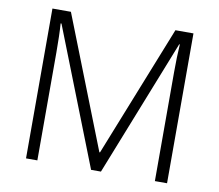

<svg xmlns="http://www.w3.org/2000/svg" viewBox="-79 -807 1029 901"><g transform="rotate(10 436.0 -357.0)"><path d="M410 0 154 -652H150Q152 -625 153 -589.5Q154 -554 154 -514V0H100V-714H188L434 -88H437L686 -714H772V0H714V-520Q714 -554 715 -589Q716 -624 718 -652H715L457 0Z"/></g></svg>

Font: BC Sans Light
Style: Regular
Weight: 300
Designer: Monotype Design Team
Foundry: Monotype Imaging Inc.
Version: Version 2.000;GOOG;noto-source:20170915:90ef993387c0